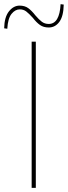

<svg xmlns="http://www.w3.org/2000/svg" viewBox="-33 -902 326 922"><path d="M139 -702V0H119V-702ZM125 -816Q106 -837 93 -847Q80 -857 62 -857Q40 -857 22.5 -835.5Q5 -814 2 -764L-13 -766Q-12 -820 10 -847.5Q32 -875 61 -875Q86 -875 102.5 -863Q119 -851 137 -828Q154 -808 168 -797.5Q182 -787 201 -787Q253 -787 258 -882L273 -880Q272 -824 252 -797Q232 -770 201 -770Q176 -770 159 -782Q142 -794 125 -816Z"/></svg>

Font: Josefin Sans Thin
Style: Regular
Weight: 250
Designer: Santiago Orozco
Foundry: Typemade
Version: Version 2.000